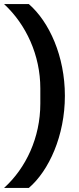

<svg xmlns="http://www.w3.org/2000/svg" viewBox="-30 -780 387 938"><path d="M287 -312C287 -505 211 -673 111 -760H-10C98 -660 167 -510 167 -348V-274C167 -108 97 41 -10 138H111C209 54 287 -117 287 -312Z"/></svg>

Font: IBM Plex Thai Looped SemiBold
Style: Regular
Weight: 600
Designer: Mike Abbink, Paul van der Laan, Pieter van Rosmalen, Ben Mitchell, Mark Frömberg
Foundry: Bold Monday
Version: Version 1.0